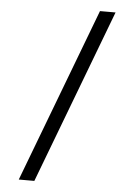

<svg xmlns="http://www.w3.org/2000/svg" viewBox="-61 -876 723 1032"><g transform="rotate(5 300.0 -360.0)"><path d="M80 110H164L520 -830H436Z"/></g></svg>

Font: JetBrains Mono Light
Style: Regular
Weight: 336
Monospace: yes
Designer: Philipp Nurullin, Konstantin Bulenkov
Foundry: JetBrains
Version: Version 2.305